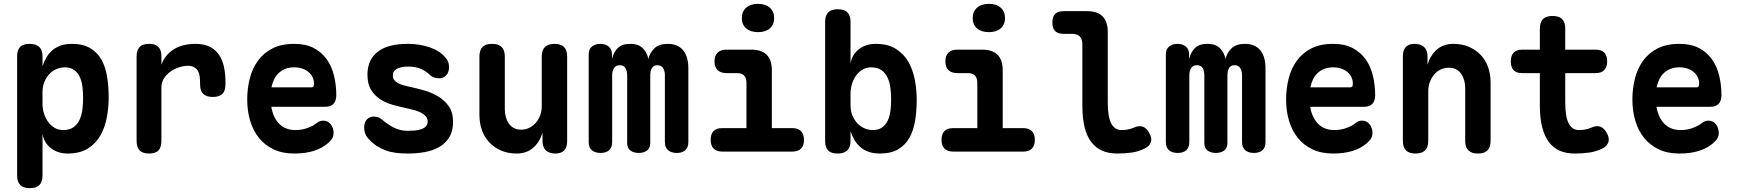

<svg xmlns="http://www.w3.org/2000/svg" viewBox="-20 -788 9040 998"><path d="M134 -560Q167 -560 184 -544Q201 -528 201 -495V-444Q209 -468 221.5 -489.5Q234 -511 252 -526.5Q270 -542 295 -551Q320 -560 354 -560Q411 -560 448.5 -538Q486 -516 507 -478.5Q528 -441 536.5 -390Q545 -339 545 -281Q545 -231 535.5 -179Q526 -127 502.5 -85Q479 -43 437.5 -16.5Q396 10 331 10Q281 10 245 -17.5Q209 -45 201 -92V124Q201 157 185 173.5Q169 190 135 190Q101 190 85 173.5Q69 157 69 124V-495Q69 -528 84.5 -544Q100 -560 134 -560ZM317 -438Q294 -438 272.5 -428.5Q251 -419 235.5 -402Q220 -385 210.5 -361.5Q201 -338 201 -310V-249Q201 -223 208.5 -198.5Q216 -174 230 -154.5Q244 -135 264 -123.5Q284 -112 308 -112Q342 -112 362.5 -127Q383 -142 394 -166.5Q405 -191 408.5 -221Q412 -251 412 -280Q412 -309 408.5 -337.5Q405 -366 394.5 -388.5Q384 -411 365 -424.5Q346 -438 317 -438Z M755 10Q721 10 705.5 -6.5Q690 -23 690 -56V-495Q690 -528 706 -544Q722 -560 755 -560Q788 -560 803.5 -544Q819 -528 819 -495V-452Q838 -503 883 -531.5Q928 -560 997 -560Q1040 -560 1069.5 -545.5Q1099 -531 1117.5 -504.5Q1136 -478 1144 -441Q1152 -404 1152 -361V-350Q1152 -316 1136 -300Q1120 -284 1086 -284Q1053 -284 1036.5 -300Q1020 -316 1020 -350V-355Q1020 -373 1018 -389.5Q1016 -406 1009.5 -418Q1003 -430 990 -438Q977 -446 956 -446Q934 -446 910 -438Q886 -430 865.5 -415.5Q845 -401 832 -380Q819 -359 819 -335V-56Q819 -23 804 -6.5Q789 10 755 10Z M1660 -161Q1685 -161 1699.5 -141.5Q1714 -122 1714 -97Q1714 -83 1708 -71Q1702 -59 1685 -44Q1670 -31 1652 -21Q1634 -11 1612 -4Q1590 3 1564.5 6.5Q1539 10 1509 10Q1448 10 1402.5 -11.5Q1357 -33 1326.5 -70.5Q1296 -108 1280.5 -159.5Q1265 -211 1265 -271Q1265 -326 1278 -378.5Q1291 -431 1320 -471.5Q1349 -512 1395.5 -536Q1442 -560 1509 -560Q1570 -560 1611.5 -538Q1653 -516 1679 -479Q1705 -442 1716.5 -393.5Q1728 -345 1728 -293Q1728 -264 1713.5 -248.5Q1699 -233 1671 -233H1390Q1396 -200 1408 -177Q1420 -154 1436.5 -139.5Q1453 -125 1473 -118.5Q1493 -112 1515 -112Q1551 -112 1580.5 -123.5Q1610 -135 1623 -146Q1633 -154 1641.5 -157.5Q1650 -161 1660 -161ZM1391 -334H1599Q1605 -334 1608.5 -338Q1612 -342 1612 -354Q1612 -370 1605.5 -385Q1599 -400 1585.5 -412Q1572 -424 1553 -431Q1534 -438 1509 -438Q1484 -438 1464.5 -430.5Q1445 -423 1430 -409.5Q1415 -396 1405.5 -377Q1396 -358 1391 -334Z M2100 10Q2067 10 2038.5 6.5Q2010 3 1985.5 -6Q1961 -15 1939 -29Q1917 -43 1898 -64Q1885 -77 1879 -91.5Q1873 -106 1873 -125Q1873 -152 1887 -167Q1901 -182 1923 -182Q1933 -182 1943.5 -179Q1954 -176 1965 -167Q1995 -141 2027.5 -124.5Q2060 -108 2100 -108Q2118 -108 2136 -109.5Q2154 -111 2169 -116Q2184 -121 2193.5 -131Q2203 -141 2203 -157Q2203 -172 2193.5 -183Q2184 -194 2169 -202Q2154 -210 2136 -215Q2118 -220 2100 -224Q2062 -232 2025 -242Q1988 -252 1958 -271Q1928 -290 1909 -320.5Q1890 -351 1890 -400Q1890 -442 1905 -472Q1920 -502 1947.5 -522Q1975 -542 2013.5 -551Q2052 -560 2100 -560Q2162 -560 2215 -541.5Q2268 -523 2296 -488Q2304 -479 2309 -467.5Q2314 -456 2314 -439Q2314 -412 2299.5 -396.5Q2285 -381 2261 -381Q2249 -381 2236 -385.5Q2223 -390 2213 -400Q2197 -416 2169.5 -429Q2142 -442 2100 -442Q2082 -442 2068 -439Q2054 -436 2043.5 -430.5Q2033 -425 2027.5 -416.5Q2022 -408 2022 -396Q2022 -382 2029 -372.5Q2036 -363 2047.5 -356.5Q2059 -350 2073 -346Q2087 -342 2100 -339Q2138 -331 2179.5 -319.5Q2221 -308 2255.5 -288Q2290 -268 2312.5 -236Q2335 -204 2335 -155Q2335 -106 2315 -74Q2295 -42 2262.5 -23.5Q2230 -5 2188 2.5Q2146 10 2100 10Z M2796 -235V-494Q2796 -527 2812.5 -543.5Q2829 -560 2862 -560Q2896 -560 2912 -543.5Q2928 -527 2928 -494V-55Q2928 -22 2912.5 -6Q2897 10 2866 10Q2836 10 2818 -6Q2800 -22 2800 -55V-98Q2784 -47 2750 -18.5Q2716 10 2666 10Q2620 10 2584.5 -5.5Q2549 -21 2523.5 -48Q2498 -75 2485 -111.5Q2472 -148 2472 -191V-494Q2472 -527 2488 -543.5Q2504 -560 2538 -560Q2571 -560 2587.5 -543.5Q2604 -527 2604 -494V-219Q2604 -200 2609 -181Q2614 -162 2624 -147Q2634 -132 2650 -123Q2666 -114 2689 -114Q2713 -114 2733 -124.5Q2753 -135 2767 -152Q2781 -169 2788.5 -190.5Q2796 -212 2796 -235Z M3102 7Q3073 7 3056.5 -7Q3040 -21 3040 -50V-505Q3040 -533 3057.5 -546.5Q3075 -560 3100 -560Q3128 -560 3144.5 -545.5Q3161 -531 3161 -505V-481Q3170 -518 3192 -539Q3214 -560 3256 -560Q3300 -560 3322.5 -536Q3345 -512 3350 -481Q3357 -513 3381 -536.5Q3405 -560 3451 -560Q3478 -560 3498.5 -551Q3519 -542 3532 -525.5Q3545 -509 3551.5 -485.5Q3558 -462 3558 -433V-50Q3558 -21 3542 -7Q3526 7 3498 7Q3470 7 3453 -7Q3436 -21 3436 -51V-398Q3436 -418 3427 -433.5Q3418 -449 3397 -449Q3377 -449 3368.5 -434Q3360 -419 3360 -398V-45Q3360 -18 3343 -5.5Q3326 7 3300 7Q3274 7 3257 -5.5Q3240 -18 3240 -45V-398Q3240 -418 3231.5 -433.5Q3223 -449 3201 -449Q3181 -449 3171.5 -434Q3162 -419 3162 -398V-51Q3162 -21 3146 -7Q3130 7 3102 7Z M4099 -122Q4128 -122 4143.5 -106.5Q4159 -91 4159 -61Q4159 -31 4143.5 -15.5Q4128 0 4098 0H3735Q3705 0 3689.5 -15.5Q3674 -31 3674 -61Q3674 -91 3689 -106.5Q3704 -122 3734 -122H3860V-357Q3860 -383 3847.5 -395.5Q3835 -408 3810 -408H3757Q3726 -408 3710 -423.5Q3694 -439 3694 -469Q3694 -499 3710 -514.5Q3726 -530 3757 -530H3884Q3939 -530 3965.5 -503Q3992 -476 3992 -422V-122ZM3920 -621Q3881 -621 3858.5 -640.5Q3836 -660 3836 -694Q3836 -728 3858.5 -748Q3881 -768 3920 -768Q3959 -768 3981.5 -748Q4004 -728 4004 -694Q4004 -660 3981.5 -640.5Q3959 -621 3920 -621Z M4334 10Q4300 10 4284.5 -6Q4269 -22 4269 -55V-674Q4269 -707 4285 -723.5Q4301 -740 4335 -740Q4369 -740 4385 -723.5Q4401 -707 4401 -674V-458Q4409 -505 4445 -532.5Q4481 -560 4531 -560Q4596 -560 4637.5 -533.5Q4679 -507 4702.5 -465Q4726 -423 4735.5 -371.5Q4745 -320 4745 -269Q4745 -211 4736.5 -160Q4728 -109 4707 -71.5Q4686 -34 4648.5 -12Q4611 10 4554 10Q4520 10 4495 1Q4470 -8 4452 -23.5Q4434 -39 4421.5 -60.5Q4409 -82 4401 -106V-55Q4401 -22 4384 -6Q4367 10 4334 10ZM4517 -112Q4546 -112 4565 -125.5Q4584 -139 4594.5 -161.5Q4605 -184 4608.5 -212.5Q4612 -241 4612 -270Q4612 -299 4608.5 -329Q4605 -359 4594 -383.5Q4583 -408 4562.5 -423Q4542 -438 4508 -438Q4484 -438 4464 -426.5Q4444 -415 4430 -395.5Q4416 -376 4408.5 -351.5Q4401 -327 4401 -301V-240Q4401 -212 4410.5 -188.5Q4420 -165 4435.5 -148Q4451 -131 4472.5 -121.5Q4494 -112 4517 -112Z M5299 -122Q5328 -122 5343.5 -106.5Q5359 -91 5359 -61Q5359 -31 5343.5 -15.5Q5328 0 5298 0H4935Q4905 0 4889.5 -15.5Q4874 -31 4874 -61Q4874 -91 4889 -106.5Q4904 -122 4934 -122H5060V-357Q5060 -383 5047.5 -395.5Q5035 -408 5010 -408H4957Q4926 -408 4910 -423.5Q4894 -439 4894 -469Q4894 -499 4910 -514.5Q4926 -530 4957 -530H5084Q5139 -530 5165.5 -503Q5192 -476 5192 -422V-122ZM5120 -621Q5081 -621 5058.5 -640.5Q5036 -660 5036 -694Q5036 -728 5058.5 -748Q5081 -768 5120 -768Q5159 -768 5181.5 -748Q5204 -728 5204 -694Q5204 -660 5181.5 -640.5Q5159 -621 5120 -621Z M5738 -256Q5738 -181 5756 -146.5Q5774 -112 5809 -112Q5825 -112 5840.5 -114.5Q5856 -117 5872 -124Q5901 -137 5920.5 -129.5Q5940 -122 5953 -98Q5969 -71 5962.5 -50Q5956 -29 5932 -17Q5899 0 5863 5Q5827 10 5787 10Q5743 10 5709.5 -4.5Q5676 -19 5652.5 -49.5Q5629 -80 5617.5 -127.5Q5606 -175 5606 -240V-558Q5606 -585 5592.5 -598.5Q5579 -612 5552 -612H5509Q5479 -612 5464.5 -626.5Q5450 -641 5450 -671Q5450 -701 5464.5 -715.5Q5479 -730 5509 -730H5630Q5684 -730 5711 -703Q5738 -676 5738 -622Z M6102 7Q6073 7 6056.5 -7Q6040 -21 6040 -50V-505Q6040 -533 6057.5 -546.5Q6075 -560 6100 -560Q6128 -560 6144.5 -545.5Q6161 -531 6161 -505V-481Q6170 -518 6192 -539Q6214 -560 6256 -560Q6300 -560 6322.5 -536Q6345 -512 6350 -481Q6357 -513 6381 -536.5Q6405 -560 6451 -560Q6478 -560 6498.5 -551Q6519 -542 6532 -525.5Q6545 -509 6551.5 -485.5Q6558 -462 6558 -433V-50Q6558 -21 6542 -7Q6526 7 6498 7Q6470 7 6453 -7Q6436 -21 6436 -51V-398Q6436 -418 6427 -433.5Q6418 -449 6397 -449Q6377 -449 6368.5 -434Q6360 -419 6360 -398V-45Q6360 -18 6343 -5.5Q6326 7 6300 7Q6274 7 6257 -5.5Q6240 -18 6240 -45V-398Q6240 -418 6231.5 -433.5Q6223 -449 6201 -449Q6181 -449 6171.5 -434Q6162 -419 6162 -398V-51Q6162 -21 6146 -7Q6130 7 6102 7Z M7060 -161Q7085 -161 7099.5 -141.5Q7114 -122 7114 -97Q7114 -83 7108 -71Q7102 -59 7085 -44Q7070 -31 7052 -21Q7034 -11 7012 -4Q6990 3 6964.5 6.5Q6939 10 6909 10Q6848 10 6802.5 -11.5Q6757 -33 6726.5 -70.5Q6696 -108 6680.5 -159.5Q6665 -211 6665 -271Q6665 -326 6678 -378.5Q6691 -431 6720 -471.5Q6749 -512 6795.5 -536Q6842 -560 6909 -560Q6970 -560 7011.5 -538Q7053 -516 7079 -479Q7105 -442 7116.5 -393.5Q7128 -345 7128 -293Q7128 -264 7113.5 -248.5Q7099 -233 7071 -233H6790Q6796 -200 6808 -177Q6820 -154 6836.5 -139.5Q6853 -125 6873 -118.5Q6893 -112 6915 -112Q6951 -112 6980.5 -123.5Q7010 -135 7023 -146Q7033 -154 7041.5 -157.5Q7050 -161 7060 -161ZM6791 -334H6999Q7005 -334 7008.5 -338Q7012 -342 7012 -354Q7012 -370 7005.5 -385Q6999 -400 6985.5 -412Q6972 -424 6953 -431Q6934 -438 6909 -438Q6884 -438 6864.5 -430.5Q6845 -423 6830 -409.5Q6815 -396 6805.5 -377Q6796 -358 6791 -334Z M7404 -315V-56Q7404 -23 7387.5 -6.5Q7371 10 7338 10Q7304 10 7288 -6.5Q7272 -23 7272 -56V-495Q7272 -528 7287.5 -544Q7303 -560 7334 -560Q7364 -560 7382 -544Q7400 -528 7400 -495V-452Q7416 -503 7450 -531.5Q7484 -560 7534 -560Q7580 -560 7615.5 -544.5Q7651 -529 7676.5 -502.5Q7702 -476 7715 -439Q7728 -402 7728 -359V-56Q7728 -23 7712 -6.5Q7696 10 7662 10Q7629 10 7612.5 -6.5Q7596 -23 7596 -56V-331Q7596 -350 7591 -369Q7586 -388 7576 -403Q7566 -418 7550 -427Q7534 -436 7511 -436Q7487 -436 7467 -426Q7447 -416 7433 -398.5Q7419 -381 7411.5 -359.5Q7404 -338 7404 -315Z M8274 -530Q8304 -530 8319 -514.5Q8334 -499 8334 -469.5Q8334 -440 8319 -424Q8304 -408 8274 -408H8116V-256Q8116 -181 8134 -146.5Q8152 -112 8187 -112Q8203 -112 8218.5 -114.5Q8234 -117 8250 -124Q8279 -137 8298.5 -129.5Q8318 -122 8331 -98Q8347 -71 8340.5 -50Q8334 -29 8311 -17Q8277 0 8241 5Q8205 10 8165 10Q8121 10 8087.5 -4.5Q8054 -19 8031 -49.5Q8008 -80 7996 -127.5Q7984 -175 7984 -240V-408H7892Q7862 -408 7847.5 -423.5Q7833 -439 7833 -468Q7833 -499 7848 -514.5Q7863 -530 7894 -530H7984V-639Q7984 -672 8000 -688.5Q8016 -705 8050 -705Q8084 -705 8100 -688.5Q8116 -672 8116 -639V-530Z M8860 -161Q8885 -161 8899.5 -141.5Q8914 -122 8914 -97Q8914 -83 8908 -71Q8902 -59 8885 -44Q8870 -31 8852 -21Q8834 -11 8812 -4Q8790 3 8764.5 6.5Q8739 10 8709 10Q8648 10 8602.5 -11.5Q8557 -33 8526.5 -70.5Q8496 -108 8480.5 -159.5Q8465 -211 8465 -271Q8465 -326 8478 -378.5Q8491 -431 8520 -471.5Q8549 -512 8595.5 -536Q8642 -560 8709 -560Q8770 -560 8811.5 -538Q8853 -516 8879 -479Q8905 -442 8916.5 -393.5Q8928 -345 8928 -293Q8928 -264 8913.5 -248.5Q8899 -233 8871 -233H8590Q8596 -200 8608 -177Q8620 -154 8636.5 -139.5Q8653 -125 8673 -118.5Q8693 -112 8715 -112Q8751 -112 8780.5 -123.5Q8810 -135 8823 -146Q8833 -154 8841.5 -157.5Q8850 -161 8860 -161ZM8591 -334H8799Q8805 -334 8808.5 -338Q8812 -342 8812 -354Q8812 -370 8805.5 -385Q8799 -400 8785.5 -412Q8772 -424 8753 -431Q8734 -438 8709 -438Q8684 -438 8664.5 -430.5Q8645 -423 8630 -409.5Q8615 -396 8605.5 -377Q8596 -358 8591 -334Z"/></svg>

Font: Maple Mono NL
Style: Bold
Weight: 700
Monospace: yes
Designer: subframe7536
Version: Version 7.000